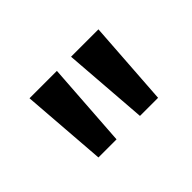

<svg xmlns="http://www.w3.org/2000/svg" viewBox="-57 -919 585 585"><g transform="rotate(-45 235.5 -627.0)"><path d="M186 -489H108L87 -765H205ZM365 -489H287L266 -765H384Z"/></g></svg>

Font: Application Medium
Style: Regular
Weight: 500
Designer: Wei Huang
Foundry: Wei Huang
Version: Version 0.012